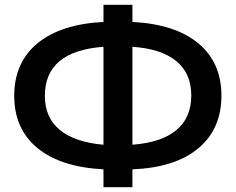

<svg xmlns="http://www.w3.org/2000/svg" viewBox="-20 -748 977 796"><path d="M529 -46V28H409V-46Q232 -55 135.5 -134Q39 -213 39 -351Q39 -489 135.5 -568.5Q232 -648 409 -657V-728H529V-657Q706 -648 802 -568.5Q898 -489 898 -351Q898 -213 802 -133Q706 -53 529 -46ZM773 -352Q773 -444 710.5 -495Q648 -546 529 -554V-148Q649 -157 711 -208.5Q773 -260 773 -352ZM409 -148V-554Q166 -536 166 -351Q166 -260 228.5 -209Q291 -158 409 -148Z"/></svg>

Font: APTA Sans SemiBold
Style: Bold
Weight: 600
Version: Version 7.200